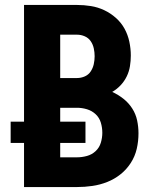

<svg xmlns="http://www.w3.org/2000/svg" viewBox="-20 -755 640 775"><path d="M77 0V-178H23V-264H77V-735H291Q319 -735 347 -730.5Q375 -726 400.5 -714Q426 -702 447.5 -683Q469 -664 482.5 -639.5Q496 -615 502 -587Q508 -559 508 -531Q508 -509 504.5 -487.5Q501 -466 491.5 -446.5Q482 -427 467 -411Q452 -395 433 -384Q457 -373 478 -356.5Q499 -340 513.5 -317.5Q528 -295 533.5 -269Q539 -243 539 -217Q539 -185 532 -154.5Q525 -124 508 -97.5Q491 -71 466.5 -51.5Q442 -32 413 -20.5Q384 -9 353 -4.5Q322 0 291 0ZM223 -440H291Q307 -440 322 -446.5Q337 -453 346 -466.5Q355 -480 358.5 -496Q362 -512 362 -528Q362 -544 358.5 -560Q355 -576 346 -589Q337 -602 322 -608.5Q307 -615 291 -615H223ZM291 -120Q311 -120 331 -125.5Q351 -131 366 -145Q381 -159 387 -179Q393 -199 393 -219Q393 -219 393 -219Q393 -219 393 -219Q393 -240 387 -260Q381 -280 366 -294Q351 -308 331 -314Q311 -320 291 -320H223V-264H325V-178H223V-120Z"/></svg>

Font: Iosevka SS04 Heavy Extended
Style: Regular
Weight: 900
Width: 7
Monospace: yes
Designer: Belleve Invis
Foundry: Belleve Invis
Version: Version 19.0.0; ttfautohint (v1.8.4)